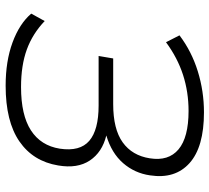

<svg xmlns="http://www.w3.org/2000/svg" viewBox="-52 -702 761 698"><g transform="rotate(90 329.0 -352.5)"><path d="M291 8Q202 8 134 -17Q66 -42 29 -85L56 -134Q102 -90 159.5 -69Q217 -48 296 -48Q398 -48 453.5 -84Q509 -120 520 -189Q531 -262 491.5 -296Q452 -330 363 -330H183L192 -383H358Q449 -383 497 -417.5Q545 -452 555 -516Q566 -584 522.5 -620.5Q479 -657 383 -657Q314 -657 252 -637Q190 -617 133 -575L108 -624Q166 -668 238.5 -690.5Q311 -713 388 -713Q514 -713 572.5 -660.5Q631 -608 617 -517Q609 -461 572.5 -419Q536 -377 472 -358Q533 -343 563 -298Q593 -253 581 -183Q566 -92 493.5 -42Q421 8 291 8Z"/></g></svg>

Font: Mulish Light
Style: Italic
Weight: 300
Italic angle: -9°
Designer: Vernon Adams
Foundry: Vernon Adams
Version: Version 3.603; ttfautohint (v1.8.3)